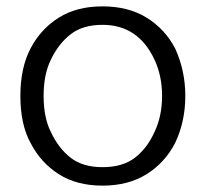

<svg xmlns="http://www.w3.org/2000/svg" viewBox="-20 -576 646 603"><path d="M530 -424Q562 -354 562 -275Q562 -194 530 -127Q498 -65 440.5 -29Q383 7 302 7Q221 7 164.5 -29Q108 -65 76 -127Q44 -185 44 -275Q44 -363 76 -424Q108 -485 164.5 -520.5Q221 -556 302 -556Q383 -556 440.5 -520.5Q498 -485 530 -424ZM465 -161Q489 -211 489 -275Q489 -338 465 -389Q414 -498 302 -498Q240 -498 202 -468.5Q164 -439 140 -389Q117 -343 117 -275Q117 -206 140 -161Q164 -110 202 -80.5Q240 -51 302 -51Q365 -51 403.5 -80.5Q442 -110 465 -161Z"/></svg>

Font: Cambay Devanagari
Style: Regular
Weight: 400
Designer: Pooja Saxena
Foundry: Pooja Saxena
Version: Version 1.180;PS 001.180;hotconv 1.0.70;makeotf.lib2.5.58329